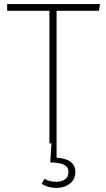

<svg xmlns="http://www.w3.org/2000/svg" viewBox="-20 -702 520 940"><path d="M349 140Q349 176 322 197Q295 218 256 218Q215 218 184 198L198 173Q220 188 256 188Q282 188 298.5 176Q315 164 315 140Q315 116 294 105Q273 94 226 93L232 0H222V-649H15V-682H470L464 -649H257V70Q349 76 349 140Z"/></svg>

Font: FiraGO UltraLight
Style: Regular
Weight: 200
Designer: bBox Type
Foundry: bBox Type GmbH
Version: Version 1.001